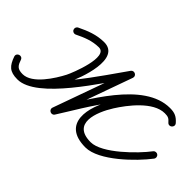

<svg xmlns="http://www.w3.org/2000/svg" viewBox="-93 -919 1295 1295"><g transform="rotate(45 555.0 -271.0)"><path d="M131.5 -479.1C137.6 -466.6 152.5 -461.5 164.9 -467.5C220.5 -494.6 272 -516.2 335.3 -517C432.3 -518.2 331.6 -268.7 312.8 -232.5C276.9 -163.3 191.1 -25 100 -25C51.2 -25 37.9 -42.3 23.7 -84.9C18.5 -100.5 3.9 -104.2 -8 -100.1C-19.9 -96 -29.1 -84.1 -23.5 -68.6C-0.5 -4.3 24.1 25 100 25C285.8 25 528.9 -373.5 640.3 -527.3C648.6 -538.9 640.1 -551.4 628.3 -557.7C616.4 -563.9 601.3 -563.9 596.5 -550.4C531.8 -369.8 467.1 -189.1 402.5 -8.4C397.5 5.5 404.6 17.2 415 22.3C425.4 27.4 439 26 447 13.6C558.6 -158.9 742.4 -517 965 -517C997.2 -517 1007.2 -511.1 1026.2 -489.5C1037.3 -477 1052.2 -479 1061.5 -487.2C1070.9 -495.5 1074.8 -510 1063.8 -522.5C1034.8 -555.4 1010.7 -567 965 -567C833.9 -567 715.8 -419.4 653.9 -321.4C653.9 -321.4 653.9 -321.3 653.8 -321.3C653.8 -321.3 653.8 -321.3 653.8 -321.3C566.9 -182.9 518.5 25 749 25C876.3 25 1058.3 -154.3 1130 -249.4C1138.3 -260.5 1136.1 -276.1 1125 -284.4C1114 -292.8 1098.3 -290.6 1090 -279.5C1090 -279.5 1090 -279.5 1090 -279.5C1029.7 -199.4 856.3 -25 749 -25C567.5 -25 633.4 -194.9 696.2 -294.7C696.2 -294.7 696.2 -294.7 696.2 -294.7C696.1 -294.7 696.1 -294.6 696.1 -294.6C747.1 -375.3 854.7 -517 965 -517C997.2 -517 1007.2 -511.1 1026.2 -489.5C1037.3 -477 1052.2 -479 1061.5 -487.2C1070.9 -495.5 1074.8 -510 1063.8 -522.5C1034.8 -555.4 1010.7 -567 965 -567C713.7 -567 528.5 -204.3 405 -13.6C397 -1.2 405.6 11.2 417.5 17.1C429.4 23 444.6 22.3 449.5 8.4C514.2 -172.2 578.9 -352.9 643.5 -533.6C648.4 -547.1 641.6 -558.6 631.6 -563.9C621.5 -569.2 608.1 -568.3 599.7 -556.7C501.8 -421.4 248.9 -25 100 -25C44.6 -25 39.1 -42 23.5 -85.4C18 -100.9 3.6 -104.7 -8.2 -100.6C-19.9 -96.6 -28.9 -84.7 -23.7 -69.1C-2.7 -6.2 29.8 25 100 25C215.1 25 310.7 -120 357.2 -209.5C395.1 -282.5 501.4 -569 334.7 -567C263.8 -566.1 205.4 -542.8 143.1 -512.5C130.6 -506.4 125.5 -491.5 131.5 -479.1Z"/></g></svg>

Font: FRB American Cursive Guidelines Arrows Semibold
Style: Italic
Weight: 600
Italic angle: -25°
Version: Version 2.0;Modular Font Editor K font №1